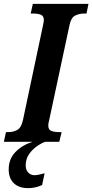

<svg xmlns="http://www.w3.org/2000/svg" viewBox="-39 -734 478 994"><path d="M-19 0 -8 -50H3Q29 -50 50 -61Q71 -72 80 -113L182 -595Q188 -622 188 -630Q188 -652 172 -658Q156 -664 130 -664H120L131 -714H419L409 -664H398Q371 -664 349.5 -653Q328 -642 320 -600L219 -128Q216 -114 213.5 -103Q211 -92 211 -84Q211 -62 227.5 -56Q244 -50 269 -50H280L268 0ZM107 240Q59 240 32.5 214.5Q6 189 6 143Q6 89 41 53Q76 17 130 0H196Q177 6 153 22.5Q129 39 111.5 64Q94 89 94 123Q94 145 107 159Q120 173 139 173Q151 173 163.5 170Q176 167 192 163L179 224Q144 240 107 240Z"/></svg>

Font: Noto Serif ExtraCondensed
Style: Bold Italic
Weight: 700
Width: 2
Italic angle: -12°
Designer: Monotype Design Team
Foundry: Monotype Imaging Inc.
Version: Version 2.013; ttfautohint (v1.8.4.7-5d5b)